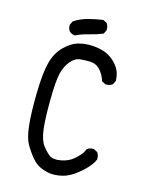

<svg xmlns="http://www.w3.org/2000/svg" viewBox="-122 -903 744 971"><g transform="rotate(15 250.0 -417.5)"><path d="M240.2 -7.8Q210.9 -11.7 184.6 -23.4Q158.2 -35.2 135.3 -63.5Q112.3 -91.8 95.2 -122.6Q78.1 -153.3 71.3 -215.8Q64.5 -278.3 66.4 -383.8Q68.4 -489.3 83 -544.9Q97.7 -600.6 132.8 -635.3Q168 -669.9 203.1 -679.7Q238.3 -689.5 274.9 -687.5Q311.5 -685.5 339.8 -675.8Q368.2 -666 392.6 -643.6Q417 -621.1 426.8 -597.2Q436.5 -573.2 436.5 -545.9L426.8 -526.4Q411.1 -514.6 389.6 -516.6L370.1 -526.4Q360.4 -559.6 339.8 -582Q319.3 -604.5 292 -606.4Q264.6 -608.4 235.8 -605.5Q207 -602.5 184.6 -575.2Q162.1 -547.9 152.3 -507.8Q142.6 -467.8 141.6 -367.2Q140.6 -266.6 147.5 -213.9Q154.3 -161.1 172.9 -135.7Q191.4 -110.4 211.4 -94.7Q231.4 -79.1 271.5 -86.4Q311.5 -93.8 336.9 -115.7Q362.3 -137.7 374 -155.3L383.8 -174.8Q397.5 -186.5 418.9 -184.6L438.5 -174.8Q450.2 -159.2 448.2 -137.7Q436.5 -107.4 395.5 -70.3Q354.5 -33.2 319.3 -19.5Q284.2 -5.9 240.2 -7.8ZM175.8 -714.8Q160.2 -716.8 148.4 -726.6Q136.7 -740.2 138.7 -761.7L148.4 -781.2Q181.6 -802.7 219.2 -812.5Q256.8 -822.3 295.9 -828.1L315.4 -818.4Q327.1 -802.7 325.2 -781.2L315.4 -761.7Q282.2 -748 245.6 -739.3Q209 -730.5 175.8 -714.8Z"/></g></svg>

Font: NaikaiFont
Style: Regular-Lite
Weight: 400
Version: Version 1.67